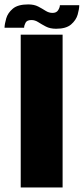

<svg xmlns="http://www.w3.org/2000/svg" viewBox="-48 -828 370 848"><path d="M43.5 0V-675H228.5V0ZM200 -701Q173 -701 154.5 -710.8Q136 -720.5 121.2 -730Q106.5 -739.5 91 -739.5Q71 -739.5 64.8 -727.5Q58.5 -715.5 58.5 -705.5H-28Q-27.5 -722.5 -20.5 -746.8Q-13.5 -771 8.8 -789.8Q31 -808.5 76.5 -808.5Q103 -808.5 121 -799Q139 -789.5 153.5 -780.2Q168 -771 184 -771Q201.5 -771 209 -783.2Q216.5 -795.5 216.5 -805H302Q302 -788 295 -763.5Q288 -739 266 -720Q244 -701 200 -701Z"/></svg>

Font: Anybody ExtraBold
Style: Regular
Weight: 800
Designer: Tyler Finck
Foundry: Etcetera Type Company
Version: Version 1.010; ttfautohint (v1.8.3) -l 8 -r 50 -G 200 -x 14 